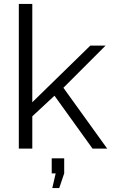

<svg xmlns="http://www.w3.org/2000/svg" viewBox="-20 -750 570 969"><path d="M244 199 261 125H241V49H304V125L279 199ZM447 0 255 -267 143 -163V0H75V-730H143V-234L436 -520H513L300 -307L521 0Z"/></svg>

Font: IngvarSans
Style: Regular
Weight: 400
Version: Version 1.000